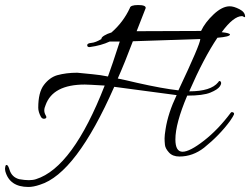

<svg xmlns="http://www.w3.org/2000/svg" viewBox="-112 -597 994 763"><path d="M431 -473 682 -474H687Q703 -508 737 -540Q771 -572 801 -572Q817 -572 839.5 -560.5Q862 -549 862 -531Q862 -527 857 -530Q852 -533 850 -533Q816 -533 769 -469Q800 -466 802 -460Q802 -451 752 -447Q698 -367 640 -234Q726 -234 755 -270Q760 -279 765 -272.5Q770 -266 761.5 -253.5Q753 -241 724 -229Q695 -217 632 -217Q585 -106 585 -43Q585 6 613.5 6Q642 6 698.5 -38Q755 -82 805 -149Q808 -153 814 -150.5Q820 -148 817.5 -141.5Q815 -135 802 -116Q760 -59 699 -10Q654 25 601 25Q574 25 559.5 9Q545 -7 543.5 -21Q542 -35 542 -47Q542 -59 546 -84Q556 -148 590 -219L342 -252Q190 93 47 137Q21 146 1 146Q-74 146 -91 83Q-92 79 -92 74.5Q-92 70 -90.5 63.5Q-89 57 -84 59Q-79 61 -74 78Q-65 107 -36 115Q-14 119 2.5 119Q19 119 31 115Q177 69 304 -257L251 -260Q237 -261 225 -261Q98 -261 69 -179Q64 -168 64 -158Q64 -148 70 -138Q76 -128 66.5 -125.5Q57 -123 51 -132Q40 -152 40 -169Q40 -230 62.5 -259.5Q85 -289 115 -298Q151 -308 195 -308L256 -302Q288 -299 317 -293Q333 -336 364 -432H324Q290 -416 245 -410Q235 -409 234.5 -417Q234 -425 251 -426.5Q268 -428 291 -442Q290 -448 302 -455.5Q314 -463 331 -468Q378 -509 404 -565Q406 -577 437 -577Q468 -577 467 -565ZM597 -238Q684 -422 684 -442L416 -433Q384 -348 356 -285Q382 -280 432 -268Q534 -245 597 -238Z"/></svg>

Font: Allura
Style: Regular
Weight: 400
Designer: Robert E. Leuschke
Foundry: Robert E. Leuschke
Version: Version 1.004